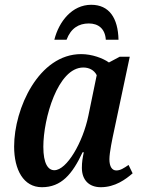

<svg xmlns="http://www.w3.org/2000/svg" viewBox="-20 -772 598 802"><path d="M207 -606H258C276 -654 309 -674 351 -674C391 -674 419 -652 422 -606H475C473 -697 436 -752 361 -752C281 -752 226 -682 207 -606ZM155 10C236 10 282 -44 325 -136H330C325 -112 322 -95 322 -71C322 -19 353 10 401 10C461 10 505 -23 534 -48L517 -83C498 -70 483 -60 466 -60C448 -60 437 -76 437 -107C437 -135 450 -196 455 -219L522 -535H480L435 -511C410 -529 364 -546 319 -546C142 -546 39 -319 39 -160C39 -63 78 10 155 10ZM207 -61C181 -61 161 -88 161 -159C161 -276 221 -490 328 -490C351 -490 373 -480 384 -458L349 -288C326 -177 259 -61 207 -61Z"/></svg>

Font: Noto Serif Condensed SemiBold
Style: Italic
Weight: 600
Width: 3
Italic angle: -12°
Designer: Monotype Design Team
Foundry: Monotype Imaging Inc.
Version: Version 2.014